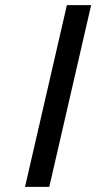

<svg xmlns="http://www.w3.org/2000/svg" viewBox="-20 -732 377 752"><path d="M242 -712H337L173 0H78Z"/></svg>

Font: Panefresco 600wt
Style: Italic
Weight: 600
Foundry: Campivisivi & Chank Co
Version: Version 1.000